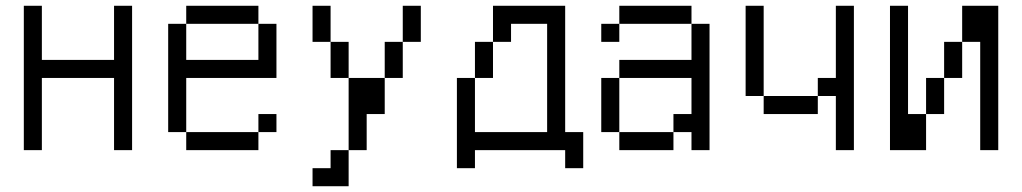

<svg xmlns="http://www.w3.org/2000/svg" viewBox="-20 -520 3540 665"><path d="M125 -312.5H375V-500H437.5V0H375V-250H125V0H62.5V-500H125Z M875 -437.5H625V-500H875ZM562.5 -437.5H625V-312.5H875V-437.5H937.5V-250H625V-62.5H562.5ZM625 -62.5H875V0H625ZM875 -125H937.5V-62.5H875Z M1125 -375H1062.5V-500H1125ZM1062.5 62.5H1125V0H1187.5V125H1062.5ZM1125 -375H1187.5V-250H1125ZM1187.5 -250H1312.5V-125H1250V0H1187.5ZM1312.5 -375H1375V-250H1312.5ZM1375 -500H1437.5V-375H1375Z M1937.5 -62.5H2000V62.5H1937.5V0H1625V62.5H1562.5V-250H1625V-62.5H1875V-437.5H1750V-375H1687.5V-500H1937.5ZM1625 -375H1687.5V-250H1625Z M2375 -437.5H2125V-500H2375ZM2062.5 -250H2125V-62.5H2062.5ZM2062.5 -437.5H2125V-375H2062.5ZM2125 -62.5H2312.5V0H2125ZM2125 -312.5H2375V-437.5H2437.5V0H2375V-62.5H2312.5V-125H2375V-250H2125Z M2625 -187.5H2562.5V-500H2625ZM2625 -187.5H2812.5V-125H2625ZM2812.5 -250H2875V-500H2937.5V0H2875V-187.5H2812.5Z M3125 -125H3187.5V0H3062.5V-500H3125ZM3187.5 -250H3250V-125H3187.5ZM3250 -375H3312.5V-250H3250ZM3312.5 -500H3437.5V0H3375V-375H3312.5Z"/></svg>

Font: 寒蝉点阵体 16px
Style: Regular
Weight: 400
Designer: Designed by Warren2060
Foundry: ChillType
Version: Version 1.000